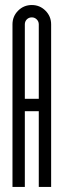

<svg xmlns="http://www.w3.org/2000/svg" viewBox="-20 -737 251 757"><path d="M132.9 -641Q132.9 -652.6 124.7 -660.6Q116.6 -668.5 105.4 -668.5Q93.7 -668.5 85.8 -660.6Q77.9 -652.6 77.9 -641V-347.4H132.9ZM181.6 0H132.9V-298.6H77.9V0H29.2Q29.2 0 29.2 -641Q29.2 -672.6 51.4 -694.9Q73.7 -717.2 105.4 -717.2Q137 -717.2 159.3 -694.9Q181.6 -672.6 181.6 -641Z"/></svg>

Font: Marapfhont
Style: Book
Weight: 400
Version: Version 0.15